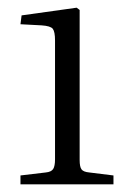

<svg xmlns="http://www.w3.org/2000/svg" viewBox="-20 -853 338 499"><path d="M33.2 -374V-397L99.1 -404.8Q113.3 -406.2 118.2 -413.8Q123 -421.4 123 -439V-748Q123 -770.5 117.2 -778.1Q111.3 -785.6 87.9 -787.1L33.2 -790L36.1 -813L179.2 -833L187 -827.1V-437Q187 -419.4 191.9 -412.8Q196.8 -406.2 211.9 -404.8L274.9 -397V-374Z"/></svg>

Font: Literata Light
Style: Regular
Weight: 300
Designer: Latin by Veronika Burian and Jose Scaglione. Greek by Irene Vlachou. Cyrillic by Vera Evstafieva.
Foundry: TypeTogether
Version: Version 3.021